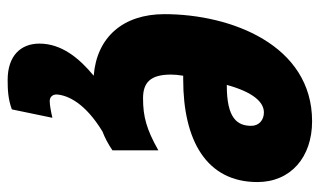

<svg xmlns="http://www.w3.org/2000/svg" viewBox="-187 -415 836 502"><g transform="rotate(90 231.0 -164.0)"><path d="M266 223 288 117C271 121 254 124 244 124C235 124 227 118 227 106C229 76 250 31 324 -14C340 -20 357 -29 373 -40V-160C318 -129 285 -120 237 -120C196 -120 175 -139 175 -193C175 -202 176 -214 178 -225H188C346 -225 456 -285 456 -419C456 -506 391 -562 297 -562C97 -562 17 -349 17 -176C17 -68 77 1 178 9C132 47 94 93 94 151C94 199 125 234 189 234C214 234 239 233 266 223ZM202 -339C221 -408 247 -436 274 -436C294 -436 309 -423 309 -403C309 -366 289 -339 204 -339Z"/></g></svg>

Font: Noto Sans UI Condensed Black
Style: Italic
Weight: 900
Width: 3
Italic angle: -192°
Designer: Monotype Design Team
Foundry: Monotype Imaging Inc.
Version: Version 1.901